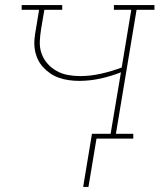

<svg xmlns="http://www.w3.org/2000/svg" viewBox="-20 -550 640 762"><path d="M310 192 345 -19H419L460 -263Q419 -247 377.5 -238Q336 -229 294 -229Q273 -229 252.5 -232Q232 -235 213.5 -241.5Q195 -248 179 -259Q163 -270 150 -284.5Q137 -299 129 -317Q121 -335 118 -355Q115 -375 117 -396Q119 -417 123 -437L135 -511H66V-530H227V-511H156L143 -434Q139 -410 138 -385Q137 -360 145 -337.5Q153 -315 168.5 -297.5Q184 -280 204.5 -268.5Q225 -257 249 -252.5Q273 -248 298 -248Q339 -248 381 -257.5Q423 -267 463 -282L501 -511H432V-530H593V-511H522L440 -19H509V0H363L331 192Z"/></svg>

Font: Iosevka Curly Slab ThExObl
Style: Regular
Weight: 100
Width: 7
Italic angle: -9°
Monospace: yes
Designer: Belleve Invis
Foundry: Belleve Invis
Version: Version 11.1.0; ttfautohint (v1.8.3)